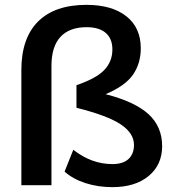

<svg xmlns="http://www.w3.org/2000/svg" viewBox="-20 -763 713 791"><path d="M648 -161Q648 -84 592.5 -38Q537 8 443 8Q384 8 332.5 -8.5Q281 -25 246 -56L282 -146Q357 -87 443 -87Q487 -87 509.5 -108Q532 -129 532 -166Q532 -214 477.5 -250.5Q423 -287 295 -319V-412Q377 -440 410 -475Q443 -510 443 -559Q443 -604 415.5 -627.5Q388 -651 337 -651Q266 -651 229 -611Q192 -571 192 -491V0H68V-474Q68 -606 137 -674.5Q206 -743 336 -743Q441 -743 500.5 -696Q560 -649 560 -564Q560 -502 528 -455.5Q496 -409 415 -375Q536 -344 592 -292.5Q648 -241 648 -161Z"/></svg>

Font: Muli-Bold
Style: Bold
Weight: 700
Version: Version 2.000